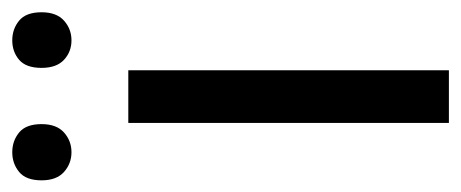

<svg xmlns="http://www.w3.org/2000/svg" viewBox="-256 -526 770 321"><g transform="rotate(-90 129.5 -365.0)"><path d="M173 0H85V-536H173ZM-11 -681Q-11 -707 3 -718.5Q17 -730 36 -730Q55 -730 69 -718.5Q83 -707 83 -681Q83 -656 69 -643.5Q55 -631 36 -631Q17 -631 3 -643.5Q-11 -656 -11 -681ZM177 -681Q177 -707 190.5 -718.5Q204 -730 223 -730Q242 -730 256 -718.5Q270 -707 270 -681Q270 -656 256 -643.5Q242 -631 223 -631Q204 -631 190.5 -643.5Q177 -656 177 -681Z"/></g></svg>

Font: Noto Sans Glagolitic
Style: Regular
Weight: 400
Designer: Monotype Design Team
Foundry: Monotype Imaging Inc.
Version: Version 2.004; ttfautohint (v1.8.4.7-5d5b)